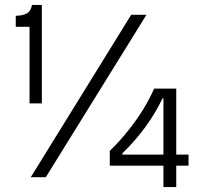

<svg xmlns="http://www.w3.org/2000/svg" viewBox="-20 -720 846 780"><path d="M100 -300V-611H44V-656Q69 -656 87 -664.5Q105 -673 110 -700H150V-300ZM105 0 513 -660H575L166 0ZM426 -47V-107Q466 -146 500 -188.5Q534 -231 561 -274.5Q588 -318 606 -360H696V40H644V-320H640Q611 -259 569 -202Q527 -145 477 -97V-92H746V-47Z"/></svg>

Font: Bricolage Grotesque 96pt ExtraBold ExtraLight
Style: Regular
Weight: 250
Version: Version 1.001;gftools[0.9.33.dev8+g029e19f]